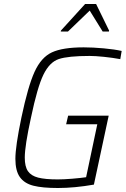

<svg xmlns="http://www.w3.org/2000/svg" viewBox="-20 -933 629 961"><path d="M57 -138Q57 -200 87 -344Q120 -501 153 -573.5Q186 -646 240 -671Q294 -696 399 -696Q445 -696 499.5 -691Q554 -686 589 -678L582 -637Q544 -644 500.5 -648.5Q457 -653 429 -653Q321 -653 274.5 -637.5Q228 -622 197.5 -559.5Q167 -497 135 -344Q104 -203 104 -144Q104 -99 120 -76Q136 -53 171 -44Q206 -35 269 -35Q299 -35 341.5 -38.5Q384 -42 411 -46L467 -311H311L321 -354H524L450 -9Q353 8 270 8Q192 8 147 -3.5Q102 -15 79.5 -46.5Q57 -78 57 -138ZM284 -775 285 -780 406 -913H461L526 -780L525 -775H494L429 -880L320 -775Z"/></svg>

Font: Saira Semi Condensed ExtraLight
Style: Italic
Weight: 200
Width: 4
Italic angle: -12°
Designer: Hector Gatti with collaboration of the Omnibus-Type team
Foundry: Omnibus-Type
Version: Version 1.001; ttfautohint (v1.8)